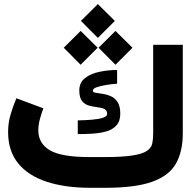

<svg xmlns="http://www.w3.org/2000/svg" viewBox="-20 -895 934 915"><path d="M477.5 -146.5Q564 -146.5 611.6 -154.1Q659.2 -161.6 680.2 -176Q701.2 -190.4 705.6 -211.2Q710 -231.9 710 -258.8V-681.6H851.1V-259.8Q851.1 -172.9 818.4 -115.2Q785.6 -57.6 705.3 -28.8Q625 0 481 0H410.2Q291.5 0 203.4 -28.6Q115.2 -57.1 66.9 -116.2Q18.6 -175.3 18.6 -265.6Q18.6 -310.1 30.8 -350.6Q43 -391.1 58.1 -426.8L186.5 -378.9Q178.2 -356.9 170.4 -328.4Q162.6 -299.8 162.6 -272.9Q163.1 -211.4 217.5 -179Q272 -146.5 405.3 -146.5ZM350.6 -321.3Q385.7 -321.8 417.7 -324.5Q449.7 -327.1 470.2 -333.7Q490.7 -340.3 490.7 -351.6Q490.7 -369.6 477.3 -375.7Q463.9 -381.8 444.1 -384Q424.3 -386.2 404.5 -391.6Q384.8 -397 371.3 -413.1Q357.9 -429.2 357.9 -463.4Q357.9 -502 385.5 -523.2Q413.1 -544.4 454.8 -553Q496.6 -561.5 538.1 -561.5V-496.1Q513.2 -494.6 486.3 -490.2Q459.5 -485.8 440.9 -479.2Q422.4 -472.7 422.4 -462.9Q422.4 -455.1 435.5 -452.9Q448.7 -450.7 468.3 -448Q487.8 -445.3 507.3 -437Q526.9 -428.7 540 -409.2Q553.2 -389.6 553.2 -353.5Q553.2 -317.4 534.9 -297.4Q516.6 -277.3 486.8 -268.8Q457 -260.3 421.4 -258.1Q385.7 -255.9 350.6 -255.9ZM365.7 -795.4 446.3 -875.5 527.3 -795.4 446.3 -714.4ZM449.7 -667.5 530.3 -747.6 611.3 -667.5 530.3 -586.4ZM283.7 -667.5 364.3 -747.6 445.3 -667.5 364.3 -586.4Z"/></svg>

Font: Vazir Black
Style: Black
Weight: 900
Designer: Saber Rastikerdar
Foundry: Saber Rastikerdar
Version: Version 30.0.0